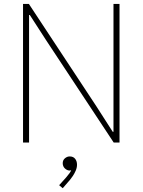

<svg xmlns="http://www.w3.org/2000/svg" viewBox="-20 -740 740 997"><path d="M99.6 0V-719.7H129.9L479.5 -189.5L565.4 -55.7H569.3V-250V-719.7H600.6V0H570.3L220.7 -529.3L134.8 -662.1H130.9V-473.6V0ZM305.7 237.3 287.1 221.7 323.2 181.6Q334 168.9 340.6 159.9Q347.2 150.9 349.9 143.3Q352.5 135.7 351.6 127.9L365.2 126Q360.8 134.8 355.5 140.1Q350.1 145.5 341.8 145.5Q328.6 145.5 317.1 134.8Q305.7 124 305.7 107.4Q305.7 91.8 317.1 82Q328.6 72.3 341.8 72.3Q360.4 72.3 370.1 84.5Q379.9 96.7 379.9 115.2Q379.9 130.4 373.3 145.8Q366.7 161.1 358.2 173.8Q349.6 186.5 343.8 193.4Z"/></svg>

Font: Reddit Sans ExtraLight
Style: Regular
Weight: 250
Designer: Stephen Hutchings
Foundry: Reddit
Version: Version 1.014